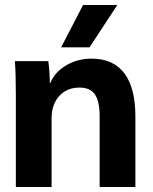

<svg xmlns="http://www.w3.org/2000/svg" viewBox="-20 -743 608 763"><path d="M43 -366Q43 -455 39 -500H172Q178 -454 178 -413H180Q197 -456 242.5 -483Q288 -510 344 -510Q430 -510 474 -452Q518 -394 518 -280V0H376V-281Q376 -341 357 -368Q338 -395 296 -395Q246 -395 215.5 -361.5Q185 -328 185 -273V0H43ZM310 -723H446L336 -555H223Z"/></svg>

Font: Sarabun ExtraBold
Style: Regular
Weight: 800
Version: Version 1.000; ttfautohint (v1.6)